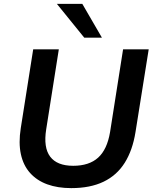

<svg xmlns="http://www.w3.org/2000/svg" viewBox="-20 -959 792 989"><path d="M347 10Q277 10 223.5 -9.5Q170 -29 135 -68Q100 -107 87.5 -165Q75 -223 87 -299L151 -705H283L218 -293Q203 -199 238.5 -152Q274 -105 357 -105Q439 -105 485.5 -147Q532 -189 547 -279L614 -705H746L678 -279Q663 -185 622.5 -120.5Q582 -56 513.5 -23Q445 10 347 10ZM414 -765 273 -939H404L505 -765Z"/></svg>

Font: Nunito Sans 10pt
Style: Bold Italic
Weight: 700
Italic angle: -9°
Designer: Vernon Adams
Foundry: Vernon Adams
Version: Version 3.101;gftools[0.9.27]